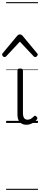

<svg xmlns="http://www.w3.org/2000/svg" viewBox="-58 -1163 379 1816"><path d="M192 17Q171 17 155.5 10.5Q140 4 129 -8Q118 -20 112.5 -38.5Q107 -57 107 -82V-496Q107 -506 113 -510.5Q119 -515 132 -515Q146 -515 152.5 -510.5Q159 -506 159 -496V-94Q159 -74 163.5 -60Q168 -46 177.5 -38.5Q187 -31 202 -31Q213 -31 223 -34.5Q233 -38 243 -45.5Q253 -53 263 -63Q269 -69 275.5 -68Q282 -67 288 -59Q293 -54 295 -48Q297 -42 292 -35Q281 -20 264.5 -8Q248 4 229.5 10.5Q211 17 192 17ZM-15 -623Q-23 -623 -30.5 -631Q-38 -639 -38 -647Q-38 -649 -37 -652Q-36 -655 -33 -659L105 -825Q110 -831 115.5 -834Q121 -837 130 -837Q139 -837 144.5 -834Q150 -831 155 -825L293 -659Q297 -655 298 -652Q299 -649 299 -647Q299 -639 291 -631Q283 -623 275 -623Q270 -623 266.5 -625.5Q263 -628 259 -632L130 -769L2 -632Q-2 -628 -6 -625.5Q-10 -623 -15 -623ZM0 623H301V633H0ZM0 -20H301V0H0ZM0 -505H301V-500H0ZM0 -1143H301V-1133H0Z"/></svg>

Font: Playwrite CL Guides
Style: Regular
Weight: 400
Designer: Veronika Burian, José Scaglione
Foundry: TypeTogether
Version: Version 1.003